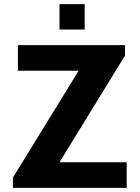

<svg xmlns="http://www.w3.org/2000/svg" viewBox="-20 -903 671 923"><path d="M387 -883V-761H266V-883ZM66 -686H581V-636L266 -123H589V0H42V-49L358 -563H66Z"/></svg>

Font: Chivo
Style: Bold
Weight: 700
Designer: Hector Gatti
Foundry: Omnibus-Type
Version: Version 1.007;PS 001.007;hotconv 1.0.88;makeotf.lib2.5.64775